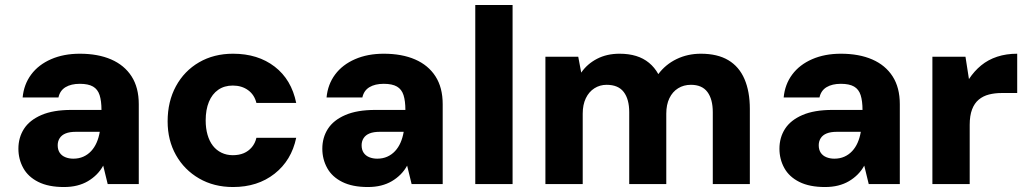

<svg xmlns="http://www.w3.org/2000/svg" viewBox="-20 -740 4133 772"><path d="M237 12Q175 12 134 -8.5Q93 -29 73.5 -64.5Q54 -100 54 -142Q54 -187 76.5 -222Q99 -257 146.5 -277.5Q194 -298 267 -298H388Q388 -334 380.5 -357.5Q373 -381 354 -392Q335 -403 301 -403Q266 -403 243.5 -389.5Q221 -376 215 -348H71Q76 -401 105.5 -440.5Q135 -480 185.5 -502Q236 -524 301 -524Q374 -524 427 -501Q480 -478 509 -433Q538 -388 538 -321V0H413L395 -74Q384 -54 368.5 -38.5Q353 -23 333.5 -11.5Q314 0 290 6Q266 12 237 12ZM275 -102Q297 -102 315 -110Q333 -118 346.5 -132.5Q360 -147 368.5 -166.5Q377 -186 381 -209V-210H285Q260 -210 244 -203.5Q228 -197 220 -184.5Q212 -172 212 -156Q212 -138 220 -126Q228 -114 242.5 -108Q257 -102 275 -102Z M917 12Q840 12 780.5 -22.5Q721 -57 687.5 -116.5Q654 -176 654 -252Q654 -332 687.5 -393.5Q721 -455 780.5 -489.5Q840 -524 917 -524Q1017 -524 1084.5 -472Q1152 -420 1171 -326H1011Q1003 -359 977.5 -377.5Q952 -396 916 -396Q882 -396 857.5 -379Q833 -362 820 -330.5Q807 -299 807 -256Q807 -224 814.5 -198Q822 -172 836 -154Q850 -136 870.5 -126Q891 -116 916 -116Q941 -116 960 -124Q979 -132 992.5 -148Q1006 -164 1011 -186H1171Q1152 -95 1084 -41.5Q1016 12 917 12Z M1459 12Q1397 12 1356 -8.5Q1315 -29 1295.5 -64.5Q1276 -100 1276 -142Q1276 -187 1298.5 -222Q1321 -257 1368.5 -277.5Q1416 -298 1489 -298H1610Q1610 -334 1602.5 -357.5Q1595 -381 1576 -392Q1557 -403 1523 -403Q1488 -403 1465.5 -389.5Q1443 -376 1437 -348H1293Q1298 -401 1327.5 -440.5Q1357 -480 1407.5 -502Q1458 -524 1523 -524Q1596 -524 1649 -501Q1702 -478 1731 -433Q1760 -388 1760 -321V0H1635L1617 -74Q1606 -54 1590.5 -38.5Q1575 -23 1555.5 -11.5Q1536 0 1512 6Q1488 12 1459 12ZM1497 -102Q1519 -102 1537 -110Q1555 -118 1568.5 -132.5Q1582 -147 1590.5 -166.5Q1599 -186 1603 -209V-210H1507Q1482 -210 1466 -203.5Q1450 -197 1442 -184.5Q1434 -172 1434 -156Q1434 -138 1442 -126Q1450 -114 1464.5 -108Q1479 -102 1497 -102Z M1891 0V-720H2041V0Z M2173 0V-512H2305L2317 -448Q2341 -483 2380.5 -503.5Q2420 -524 2471 -524Q2508 -524 2537.5 -515Q2567 -506 2589.5 -487.5Q2612 -469 2627 -442Q2656 -481 2700.5 -502.5Q2745 -524 2798 -524Q2865 -524 2908.5 -498Q2952 -472 2973.5 -422Q2995 -372 2995 -302V0H2846V-289Q2846 -341 2824.5 -370Q2803 -399 2758 -399Q2729 -399 2706.5 -385Q2684 -371 2671.5 -345Q2659 -319 2659 -283V0H2510V-289Q2510 -341 2488 -370Q2466 -399 2419 -399Q2392 -399 2370 -385Q2348 -371 2335.5 -345Q2323 -319 2323 -283V0Z M3297 12Q3235 12 3194 -8.5Q3153 -29 3133.5 -64.5Q3114 -100 3114 -142Q3114 -187 3136.5 -222Q3159 -257 3206.5 -277.5Q3254 -298 3327 -298H3448Q3448 -334 3440.5 -357.5Q3433 -381 3414 -392Q3395 -403 3361 -403Q3326 -403 3303.5 -389.5Q3281 -376 3275 -348H3131Q3136 -401 3165.5 -440.5Q3195 -480 3245.5 -502Q3296 -524 3361 -524Q3434 -524 3487 -501Q3540 -478 3569 -433Q3598 -388 3598 -321V0H3473L3455 -74Q3444 -54 3428.5 -38.5Q3413 -23 3393.5 -11.5Q3374 0 3350 6Q3326 12 3297 12ZM3335 -102Q3357 -102 3375 -110Q3393 -118 3406.5 -132.5Q3420 -147 3428.5 -166.5Q3437 -186 3441 -209V-210H3345Q3320 -210 3304 -203.5Q3288 -197 3280 -184.5Q3272 -172 3272 -156Q3272 -138 3280 -126Q3288 -114 3302.5 -108Q3317 -102 3335 -102Z M3729 0V-512H3862L3876 -422Q3897 -454 3925 -477Q3953 -500 3989.5 -512Q4026 -524 4070 -524V-366H4008Q3980 -366 3956.5 -360Q3933 -354 3915.5 -339.5Q3898 -325 3888.5 -300Q3879 -275 3879 -238V0Z"/></svg>

Font: DM Sans 12pt Black
Style: Regular
Weight: 900
Version: Version 4.004;gftools[0.9.30]